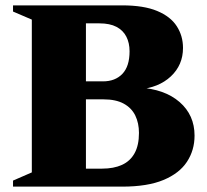

<svg xmlns="http://www.w3.org/2000/svg" viewBox="-20 -695 772 715"><path d="M200.5 -608 217 -675H435Q515.5 -675 565.2 -654.2Q615 -633.5 638.2 -597.5Q661.5 -561.5 661.5 -516.5Q661.5 -453 616.2 -410.5Q571 -368 494 -361.5L496.5 -369Q593 -363.5 648.8 -315Q704.5 -266.5 704.5 -190Q704.5 -135.5 676.2 -92.5Q648 -49.5 588.8 -24.8Q529.5 0 434.5 0H217.5L200 -67H360.5Q403.5 -67 434.2 -81Q465 -95 481.2 -124.5Q497.5 -154 497.5 -200Q497.5 -236.5 483.8 -264.8Q470 -293 440.8 -309Q411.5 -325 365.5 -325H199.5L200.5 -392H363.5Q409 -392 435.8 -420Q462.5 -448 462.5 -504Q462.5 -535 450.5 -558.5Q438.5 -582 413.8 -595Q389 -608 350.5 -608ZM28.5 0V-22.5L98.5 -53V-622L28.5 -652V-675H300V0Z"/></svg>

Font: Newsreader 24pt ExtraBold
Style: Regular
Weight: 800
Designer: Hugues Gentile
Foundry: Production Type
Version: Version 1.003